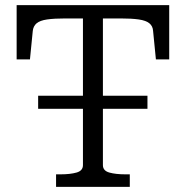

<svg xmlns="http://www.w3.org/2000/svg" viewBox="-20 -730 726 750"><path d="M129 -356H556V-305H129ZM304 -85V-658H236Q192 -658 164 -654Q136 -650 123 -639Q110 -628 108 -609L97 -498H45V-710H641V-498H589L578 -609Q577 -628 563.5 -639Q550 -650 522 -654Q494 -658 450 -658H382V-85Q382 -63 407 -56Q432 -49 469 -49H487V0H199V-49H217Q254 -49 279 -56Q304 -63 304 -85Z"/></svg>

Font: Roboto Serif Light
Style: Regular
Weight: 300
Designer: Greg Gazdowicz
Foundry: Commercial Type
Version: Version 1.008